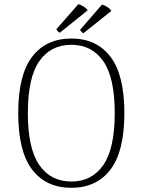

<svg xmlns="http://www.w3.org/2000/svg" viewBox="-20 -885 681 917"><path d="M321 12Q200 12 133.5 -75Q67 -162 67 -345Q67 -527 133.5 -614Q200 -701 321 -701Q441 -701 507.5 -614Q574 -527 574 -345Q574 -162 507.5 -75Q441 12 321 12ZM321 -18Q419 -18 473.5 -97Q528 -176 528 -345Q528 -514 473.5 -592.5Q419 -671 321 -671Q222 -671 167.5 -592.5Q113 -514 113 -345Q113 -176 167.5 -97Q222 -18 321 -18ZM399 -836 266 -729Q261 -730 256 -735.5Q251 -741 249 -745L354 -865Q362 -863 370 -859Q378 -855 386 -849Q394 -843 399 -836ZM512 -833 378 -726Q374 -728 369 -733.5Q364 -739 362 -742L467 -863Q475 -861 483 -857Q491 -853 499 -847Q507 -841 512 -833Z"/></svg>

Font: Arima Thin ExtraLight
Style: Regular
Weight: 250
Version: Version 1.100